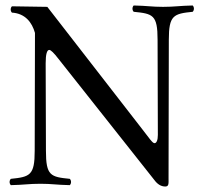

<svg xmlns="http://www.w3.org/2000/svg" viewBox="-20 -670 737 700"><path d="M554.5 -525 555.5 -178C555.6 -159 550.5 -148 543.5 -148C535.5 -148 524.5 -166 495.5 -203L152.5 -645L23.5 -647C17.5 -641 17.5 -630 23.5 -624C71.5 -621 96.5 -589 107.5 -550L106.5 -120C106.5 -31 89.5 -25 19.5 -18C13.5 -12 13.5 -1 19.5 5C68.5 4 85.3 0 127.5 0C169.3 0 184.5 4 234.5 5C240.5 -1 240.5 -12 234.5 -18C164.5 -25 147.5 -29 147.5 -120L146.5 -439C146.4 -473 151.5 -488 159.5 -488C165.5 -488 176.5 -477 193.5 -455L542.5 -14C553.5 1 566.5 10 582.5 10C596.5 10 594.5 -2 594.5 -21L595.5 -525C595.5 -614 612.5 -620 682.5 -627C688.5 -633 688.5 -644 682.5 -650C633.5 -649 616.7 -645 574.5 -645C532.7 -645 517.5 -649 467.5 -650C461.5 -644 461.5 -633 467.5 -627C537.5 -620 554.5 -616 554.5 -525Z"/></svg>

Font: Libertinus Serif Display
Style: Regular
Weight: 400
Designer: Philipp H. Poll
Foundry: Khaled Hosny
Version: Version 6.1